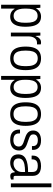

<svg xmlns="http://www.w3.org/2000/svg" viewBox="1224 -1987 937 3425"><g transform="rotate(90 1692.5 -274.5)"><path d="M65 174V-526H118L126 -452H132Q154 -493 190.5 -515.5Q227 -538 276 -538Q334 -538 374.5 -510Q415 -482 436 -421Q457 -360 457 -259Q457 -165 435.5 -105Q414 -45 374 -16.5Q334 12 277 12Q249 12 223 4Q197 -4 176 -21Q155 -38 140 -65H133V174ZM260 -49Q303 -49 330.5 -70Q358 -91 372 -135.5Q386 -180 386 -251V-275Q386 -349 371.5 -393Q357 -437 329.5 -457Q302 -477 263 -477Q217 -477 188.5 -453.5Q160 -430 146.5 -384Q133 -338 133 -273V-253Q133 -194 143.5 -154.5Q154 -115 172 -92Q190 -69 212.5 -59Q235 -49 260 -49Z M561 0V-526H615L621 -443H627Q636 -470 649.5 -491Q663 -512 684.5 -525Q706 -538 736 -538Q747 -538 757 -536.5Q767 -535 772 -532V-466H743Q715 -466 694 -454.5Q673 -443 658.5 -422.5Q644 -402 636.5 -373.5Q629 -345 629 -310V0Z M1021 12Q953 12 906 -16.5Q859 -45 835 -106Q811 -167 811 -263Q811 -360 835 -420.5Q859 -481 906 -509.5Q953 -538 1021 -538Q1090 -538 1136.5 -509.5Q1183 -481 1207 -420.5Q1231 -360 1231 -263Q1231 -167 1207 -106Q1183 -45 1136.5 -16.5Q1090 12 1021 12ZM1021 -47Q1067 -47 1097.5 -68Q1128 -89 1144 -134Q1160 -179 1160 -250V-276Q1160 -348 1144 -392.5Q1128 -437 1097.5 -458Q1067 -479 1021 -479Q975 -479 944.5 -458Q914 -437 898.5 -392.5Q883 -348 883 -276V-250Q883 -179 898.5 -134Q914 -89 944.5 -68Q975 -47 1021 -47Z M1335 174V-526H1388L1396 -452H1402Q1424 -493 1460.5 -515.5Q1497 -538 1546 -538Q1604 -538 1644.5 -510Q1685 -482 1706 -421Q1727 -360 1727 -259Q1727 -165 1705.5 -105Q1684 -45 1644 -16.5Q1604 12 1547 12Q1519 12 1493 4Q1467 -4 1446 -21Q1425 -38 1410 -65H1403V174ZM1530 -49Q1573 -49 1600.5 -70Q1628 -91 1642 -135.5Q1656 -180 1656 -251V-275Q1656 -349 1641.5 -393Q1627 -437 1599.5 -457Q1572 -477 1533 -477Q1487 -477 1458.5 -453.5Q1430 -430 1416.5 -384Q1403 -338 1403 -273V-253Q1403 -194 1413.5 -154.5Q1424 -115 1442 -92Q1460 -69 1482.5 -59Q1505 -49 1530 -49Z M2015 12Q1947 12 1900 -16.5Q1853 -45 1829 -106Q1805 -167 1805 -263Q1805 -360 1829 -420.5Q1853 -481 1900 -509.5Q1947 -538 2015 -538Q2084 -538 2130.5 -509.5Q2177 -481 2201 -420.5Q2225 -360 2225 -263Q2225 -167 2201 -106Q2177 -45 2130.5 -16.5Q2084 12 2015 12ZM2015 -47Q2061 -47 2091.5 -68Q2122 -89 2138 -134Q2154 -179 2154 -250V-276Q2154 -348 2138 -392.5Q2122 -437 2091.5 -458Q2061 -479 2015 -479Q1969 -479 1938.5 -458Q1908 -437 1892.5 -392.5Q1877 -348 1877 -276V-250Q1877 -179 1892.5 -134Q1908 -89 1938.5 -68Q1969 -47 2015 -47Z M2478 12Q2430 12 2395 1.5Q2360 -9 2337 -29.5Q2314 -50 2303 -78.5Q2292 -107 2292 -144Q2292 -149 2292 -154Q2292 -159 2293 -163H2360Q2360 -158 2360 -153.5Q2360 -149 2360 -145Q2360 -109 2374.5 -87Q2389 -65 2416.5 -55Q2444 -45 2481 -45Q2515 -45 2540.5 -56Q2566 -67 2580 -88Q2594 -109 2594 -139Q2594 -174 2574.5 -193.5Q2555 -213 2524.5 -224Q2494 -235 2461 -246Q2432 -255 2405 -266Q2378 -277 2356 -294Q2334 -311 2321 -336Q2308 -361 2308 -398Q2308 -431 2320 -457Q2332 -483 2354.5 -501Q2377 -519 2409.5 -528.5Q2442 -538 2483 -538Q2529 -538 2561 -527.5Q2593 -517 2613.5 -497.5Q2634 -478 2644 -453.5Q2654 -429 2654 -400Q2654 -395 2653.5 -388.5Q2653 -382 2652 -376H2586V-395Q2586 -419 2576.5 -438Q2567 -457 2544 -469Q2521 -481 2481 -481Q2454 -481 2434.5 -475Q2415 -469 2402 -458.5Q2389 -448 2383 -433.5Q2377 -419 2377 -401Q2377 -371 2393 -355Q2409 -339 2435 -329Q2461 -319 2491 -308Q2521 -298 2551.5 -287Q2582 -276 2607.5 -259.5Q2633 -243 2649 -216Q2665 -189 2665 -147Q2665 -107 2651 -77Q2637 -47 2612 -27.5Q2587 -8 2553 2Q2519 12 2478 12Z M2883 12Q2853 12 2826 4Q2799 -4 2778.5 -21Q2758 -38 2746 -65.5Q2734 -93 2734 -131Q2734 -180 2755 -213.5Q2776 -247 2816.5 -267.5Q2857 -288 2915.5 -297.5Q2974 -307 3048 -307V-381Q3048 -413 3038 -435Q3028 -457 3003.5 -468.5Q2979 -480 2936 -480Q2891 -480 2866.5 -466.5Q2842 -453 2832.5 -431Q2823 -409 2823 -383V-370H2757Q2756 -374 2756 -379Q2756 -384 2756 -391Q2756 -443 2780 -475.5Q2804 -508 2846.5 -523Q2889 -538 2943 -538Q2998 -538 3037 -521.5Q3076 -505 3096.5 -472Q3117 -439 3117 -388V-82Q3117 -63 3124 -55.5Q3131 -48 3143 -48H3182V-3Q3168 3 3152 7Q3136 11 3119 11Q3094 11 3080 0Q3066 -11 3060 -30Q3054 -49 3052 -72H3046Q3029 -46 3004.5 -27.5Q2980 -9 2949.5 1.5Q2919 12 2883 12ZM2899 -47Q2926 -47 2952.5 -57Q2979 -67 3000.5 -86Q3022 -105 3035 -132.5Q3048 -160 3048 -194V-253Q2964 -253 2910.5 -241Q2857 -229 2831.5 -203Q2806 -177 2806 -136Q2806 -105 2818 -85.5Q2830 -66 2850.5 -56.5Q2871 -47 2899 -47Z M3252 0V-723H3320V0Z"/></g></svg>

Font: Archivo SemiCondensed Light
Style: Regular
Weight: 300
Width: 4
Designer: Hector Gatti
Foundry: Omnibus-Type
Version: Version 2.001